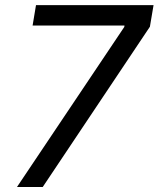

<svg xmlns="http://www.w3.org/2000/svg" viewBox="-20 -748 634 768"><path d="M47.9 0 477.1 -640.1 478 -646H110.4L124 -727.5H594.2L579.6 -641.1L150.9 0Z"/></svg>

Font: Inter
Style: Italic
Weight: 400
Italic angle: -9.3988°
Designer: Rasmus Andersson
Foundry: rsms
Version: Version 4.001;git-66647c0bb